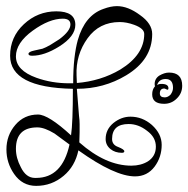

<svg xmlns="http://www.w3.org/2000/svg" viewBox="-20 -542 615 627"><path d="M98 65Q53 65 26 26Q1 -10 1 -54Q1 -100 30 -134Q59 -168 104 -168Q138 -168 212 -100Q218 -141 218 -252Q13 -256 13 -360Q13 -421 58 -463Q103 -505 164 -505Q226 -505 226 -461Q226 -423 173 -390Q125 -360 85 -360Q73 -360 73 -366Q73 -373 92 -377L119 -383Q132 -388 145.5 -396Q159 -404 174 -414Q210 -441 210 -462Q210 -481 185 -481Q141 -481 87 -442Q32 -402 32 -358Q32 -312 99 -288Q149 -270 206 -270H219Q219 -316 223 -351Q227 -386 234 -411Q257 -492 318 -513Q342 -522 362 -522Q398 -522 437 -493Q477 -465 477 -431Q477 -347 392 -296Q319 -252 231 -252L238 -164Q240 -150 240 -136.5Q240 -123 240 -110Q240 -101 239.5 -93Q239 -85 239 -77Q325 -1 409 -1Q440 -1 463 -15Q489 -32 489 -63Q489 -94 460 -115Q432 -137 400 -137Q346 -137 346 -88Q346 -69 366 -62Q386 -54 386 -48Q386 -43 378 -43Q356 -43 341 -55Q325 -68 325 -88Q325 -119 350 -140Q376 -161 406 -161Q445 -161 476 -134Q508 -105 508 -69Q508 -29 485 2Q461 34 421 34Q355 34 236 -51Q225 1 188 32Q149 65 98 65ZM231 -271Q269 -274 305 -285Q341 -296 373 -315Q451 -363 451 -431Q451 -449 418 -461Q393 -470 371 -470Q304 -470 266 -417Q227 -363 230 -295ZM94 39H98Q183 39 207 -70L158 -106Q125 -126 102 -126Q32 -126 32 -56Q32 -26 48 4Q65 39 94 39ZM516 -203Q477 -203 477 -234Q477 -250 486 -260Q486 -262 485.5 -263.5Q485 -265 485 -267Q485 -285 500 -295Q517 -305 532 -305Q575 -305 575 -262Q575 -237 557 -220Q540 -203 516 -203ZM518 -224Q528 -224 537 -233Q545 -244 545 -255Q545 -284 521 -284Q499 -284 493 -264Q498 -268 507 -268Q530 -268 530 -254Q530 -249 527 -249Q526 -249 525 -249.5Q524 -250 522 -251Q518 -253 517 -253Q502 -253 502 -237Q502 -224 518 -224Z"/></svg>

Font: Ole
Style: Regular
Weight: 400
Designer: Robert E. Leuschke
Foundry: Robert E. Leuschke
Version: Version 1.010; ttfautohint (v1.8.3)